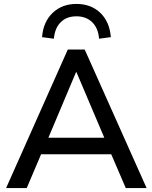

<svg xmlns="http://www.w3.org/2000/svg" viewBox="-20 -957 776 977"><path d="M11 0 325 -705H411L726 0H620L534 -200L581 -172H155L201 -200L116 0ZM367 -590 216 -232 191 -256H544L521 -232L369 -590ZM254 -760 194 -768Q200 -846 248 -891.5Q296 -937 369 -937Q443 -937 490.5 -891.5Q538 -846 544 -768L484 -760Q480 -814 449 -844Q418 -874 369 -874Q319 -874 289 -844Q259 -814 254 -760Z"/></svg>

Font: Nunito Sans 12pt ExtraLight SemiBold
Style: Regular
Weight: 600
Version: Version 3.101;gftools[0.9.27]